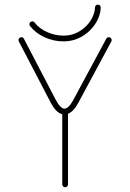

<svg xmlns="http://www.w3.org/2000/svg" viewBox="-20 -793 553 816"><path d="M442.4 -634.8Q447.8 -634.8 451.2 -631.3Q454.6 -627.9 454.6 -622.6Q454.6 -619.6 453.1 -616.7L312.5 -355.5Q293 -318.8 269 -309.6V-9.3Q269 -4.4 265.6 -0.7Q262.2 2.9 256.8 2.9Q252 2.9 248.3 -0.7Q244.6 -4.4 244.6 -9.3V-307.6Q218.3 -314 196.3 -355.5L60.1 -616.7Q58.6 -619.6 58.6 -622.6Q58.6 -627.9 62.3 -631.3Q65.9 -634.8 70.8 -634.8Q78.6 -634.8 81.5 -628.4L217.8 -367.2Q227.5 -349.1 236.8 -340.1Q246.1 -331.1 253.9 -331.1Q262.2 -331.1 271.7 -340.1Q281.2 -349.1 291 -367.2L431.6 -628.4Q435.1 -634.8 442.4 -634.8ZM396 -773.4Q401.4 -773.4 404.8 -769.5Q408.2 -765.6 408.2 -760.7Q407.2 -731.9 392.1 -703.6Q377 -675.3 351.1 -653.8Q325.2 -632.3 293.5 -623Q271.5 -617.2 248.5 -617.2Q207.5 -617.2 169.2 -634.8Q130.9 -652.3 107.4 -682.6Q105 -686 105 -689.9Q105 -695.3 108.6 -698.7Q112.3 -702.1 117.2 -702.1Q123.5 -702.1 127 -697.3Q146.5 -671.9 180.2 -656.7Q213.9 -641.6 249.5 -641.6Q270 -641.6 286.6 -646.5Q313.5 -654.3 335.4 -672.4Q357.4 -690.4 370.1 -714.1Q382.8 -737.8 383.8 -761.7Q383.8 -766.6 387.5 -770Q391.1 -773.4 396 -773.4Z"/></svg>

Font: Velvelyne Light
Style: Regular
Weight: 200
Designer: Manon Van der Borght et Mariel Nils
Foundry: Velvetyne
Version: Version 1.070